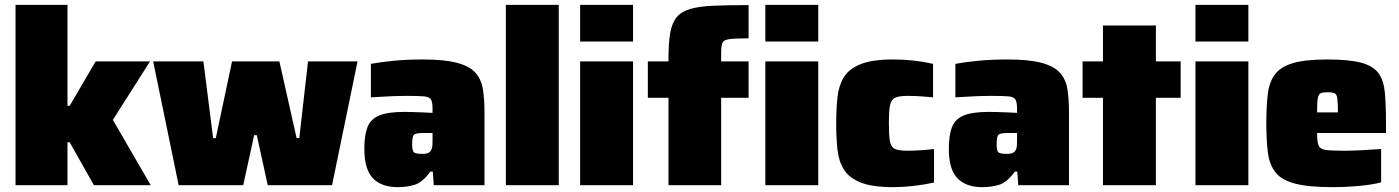

<svg xmlns="http://www.w3.org/2000/svg" viewBox="-20 -763 5765 791"><path d="M44 0V-743H258V-327H267L374 -510H598L445 -269L601 0H367L267 -177H258V0Z M716 0 611 -510H818L858 -194H869L936 -510H1131L1202 -194H1213L1249 -510H1453L1348 0H1083L1038 -206H1027L982 0Z M1619 8Q1551 8 1516 -29Q1481 -66 1481 -149Q1481 -206 1494 -239.5Q1507 -273 1543 -287.5Q1579 -302 1646 -302Q1657 -302 1677 -301.5Q1697 -301 1720.5 -300Q1744 -299 1762 -298V-315Q1762 -342 1755.5 -353Q1749 -364 1726.5 -366Q1704 -368 1656 -368Q1620 -368 1581 -366Q1542 -364 1508 -362V-500Q1546 -507 1600.5 -512.5Q1655 -518 1722 -518Q1812 -518 1863.5 -504Q1915 -490 1939 -463Q1963 -436 1969.5 -395.5Q1976 -355 1976 -302V0H1767L1763 -56H1753Q1721 -12 1689 -2Q1657 8 1619 8ZM1720 -129Q1737 -129 1745.5 -133.5Q1754 -138 1758 -148Q1761 -155 1761.5 -165Q1762 -175 1762 -188V-215H1722Q1692 -215 1685 -207.5Q1678 -200 1678 -168Q1678 -146 1683.5 -137.5Q1689 -129 1720 -129Z M2064 0V-743H2282V0Z M2370 -592V-743H2588V-592ZM2370 0V-510H2588V0Z M3133 -592V-743H3351V-592ZM2734 0V-360H2649V-510H2734V-523Q2734 -588 2741.5 -629Q2749 -670 2768.5 -693Q2788 -716 2825 -726.5Q2862 -737 2920.5 -739.5Q2979 -742 3064 -742V-605Q3010 -605 2986 -602Q2962 -599 2956.5 -587Q2951 -575 2951 -547V-510H3064V-360H2951V0ZM3133 0V-510H3351V0Z M3659 8Q3574 8 3526 -11Q3478 -30 3456.5 -65Q3435 -100 3430 -148Q3425 -196 3425 -254Q3425 -312 3430 -360.5Q3435 -409 3456 -444Q3477 -479 3525 -498.5Q3573 -518 3659 -518Q3746 -518 3824 -500V-362Q3806 -364 3776 -366Q3746 -368 3719 -368Q3683 -368 3667 -360Q3651 -352 3646.5 -328Q3642 -304 3642 -255Q3642 -206 3646 -182Q3650 -158 3666 -150Q3682 -142 3719 -142Q3742 -142 3772.5 -144Q3803 -146 3828 -149V-11Q3787 -2 3743.5 3Q3700 8 3659 8Z M4027 8Q3959 8 3924 -29Q3889 -66 3889 -149Q3889 -206 3902 -239.5Q3915 -273 3951 -287.5Q3987 -302 4054 -302Q4065 -302 4085 -301.5Q4105 -301 4128.5 -300Q4152 -299 4170 -298V-315Q4170 -342 4163.5 -353Q4157 -364 4134.5 -366Q4112 -368 4064 -368Q4028 -368 3989 -366Q3950 -364 3916 -362V-500Q3954 -507 4008.5 -512.5Q4063 -518 4130 -518Q4220 -518 4271.5 -504Q4323 -490 4347 -463Q4371 -436 4377.5 -395.5Q4384 -355 4384 -302V0H4175L4171 -56H4161Q4129 -12 4097 -2Q4065 8 4027 8ZM4128 -129Q4145 -129 4153.5 -133.5Q4162 -138 4166 -148Q4169 -155 4169.5 -165Q4170 -175 4170 -188V-215H4130Q4100 -215 4093 -207.5Q4086 -200 4086 -168Q4086 -146 4091.5 -137.5Q4097 -129 4128 -129Z M4524 0V-360H4440V-510H4524V-658H4742V-510H4844V-360H4742V0Z M4905 -592V-743H5123V-592ZM4905 0V-510H5123V0Z M5470 8Q5371 8 5315.5 -6.5Q5260 -21 5235 -52.5Q5210 -84 5203.5 -134Q5197 -184 5197 -254Q5197 -325 5203 -375Q5209 -425 5232.5 -456.5Q5256 -488 5307 -503Q5358 -518 5448 -518Q5539 -518 5588.5 -504.5Q5638 -491 5659.5 -461Q5681 -431 5685.5 -380Q5690 -329 5690 -254V-215H5406Q5406 -179 5412.5 -163.5Q5419 -148 5443.5 -145Q5468 -142 5521 -142Q5546 -142 5587.5 -144Q5629 -146 5670 -149V-12Q5640 -3 5583.5 2.5Q5527 8 5470 8ZM5406 -300H5492Q5492 -341 5489.5 -358Q5487 -375 5478 -379Q5469 -383 5448 -383Q5430 -383 5421 -379Q5412 -375 5409 -358Q5406 -341 5406 -300Z"/></svg>

Font: Saira Black
Style: Regular
Weight: 900
Designer: Hector Gatti with collaboration of the Omnibus-Type team
Foundry: Omnibus-Type
Version: Version 1.100; ttfautohint (v1.8.3)